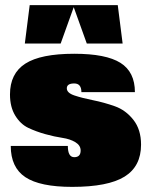

<svg xmlns="http://www.w3.org/2000/svg" viewBox="-20 -720 592 750"><path d="M270 -394Q241 -394 241 -375Q241 -357 271 -347Q301 -337 343.5 -328.5Q386 -320 428.5 -305Q471 -290 501 -252Q531 -214 531 -155Q531 -70 466.5 -30Q402 10 262 10Q136 10 79 -28Q22 -66 22 -150H245Q245 -106 270 -106Q295 -106 295 -132Q295 -152 274.5 -164.5Q254 -177 223.5 -181.5Q193 -186 157 -196Q121 -206 90.5 -220.5Q60 -235 39.5 -268.5Q19 -302 19 -351Q19 -433 79 -471.5Q139 -510 270 -510Q394 -510 450.5 -474.5Q507 -439 507 -360H298Q298 -394 270 -394ZM440 -700 459 -550H319L268 -692L217 -550H77L96 -700Z"/></svg>

Font: Fivo Sans Modern ExtBlk
Style: Regular
Weight: 950
Designer: Alexander Slobzheninov
Foundry: Alexander Slobzheninov
Version: 1.0